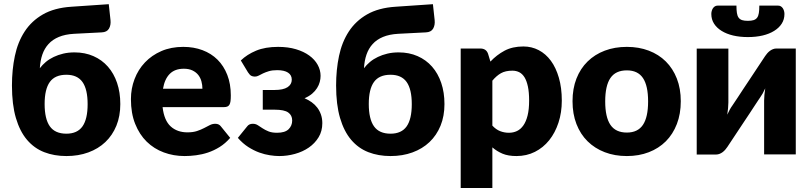

<svg xmlns="http://www.w3.org/2000/svg" viewBox="-20 -756 3968 940"><path d="M305 -101.5Q358.5 -101.5 383.8 -137.2Q409 -173 409 -246Q409 -319 383.8 -354.5Q358.5 -390 305 -390Q249.5 -390 224 -354.8Q198.5 -319.5 198.5 -247Q198.5 -173.5 224 -137.5Q249.5 -101.5 305 -101.5ZM342 -590.5Q299 -588 268.2 -575.2Q237.5 -562.5 217.5 -540.5Q197.5 -518.5 187.2 -488.5Q177 -458.5 175 -422Q187.5 -438.5 204.5 -452.8Q221.5 -467 243 -477.2Q264.5 -487.5 289.8 -493.5Q315 -499.5 344.5 -499.5Q396 -499.5 437.5 -481.2Q479 -463 508.2 -429.8Q537.5 -396.5 553.2 -350Q569 -303.5 569 -246.5Q569 -187.5 549.8 -140.5Q530.5 -93.5 495.8 -60.5Q461 -27.5 412.5 -9.8Q364 8 305 8Q245.5 8 196.5 -11Q147.5 -30 112.2 -71.5Q77 -113 57.8 -178.5Q38.5 -244 38.5 -337.5Q38.5 -414.5 52.8 -482.2Q67 -550 100.8 -601.8Q134.5 -653.5 190.2 -685.5Q246 -717.5 329 -723L512.5 -735.5L521 -657.5Q523.5 -633 513.5 -615.8Q503.5 -598.5 478 -597.5Z M971 -321.5Q971 -340 966.2 -357.5Q961.5 -375 950.8 -388.8Q940 -402.5 922.5 -411Q905 -419.5 880 -419.5Q836 -419.5 811 -394.2Q786 -369 778 -321.5ZM776 -231.5Q783.5 -166.5 815.5 -137.2Q847.5 -108 898 -108Q925 -108 944.5 -114.5Q964 -121 979.2 -129Q994.5 -137 1007.2 -143.5Q1020 -150 1034 -150Q1052.5 -150 1062 -136.5L1107 -81Q1083 -53.5 1055.2 -36.2Q1027.5 -19 998.2 -9.2Q969 0.5 939.8 4.2Q910.5 8 884 8Q829.5 8 781.8 -9.8Q734 -27.5 698.2 -62.5Q662.5 -97.5 641.8 -149.5Q621 -201.5 621 -270.5Q621 -322.5 638.8 -369Q656.5 -415.5 689.8 -450.5Q723 -485.5 770.2 -506Q817.5 -526.5 877 -526.5Q928.5 -526.5 971.2 -510.5Q1014 -494.5 1044.8 -464Q1075.5 -433.5 1092.8 -389.2Q1110 -345 1110 -289Q1110 -271.5 1108.5 -260.5Q1107 -249.5 1103 -243Q1099 -236.5 1092.2 -234Q1085.5 -231.5 1075 -231.5Z M1159 -460Q1189.5 -489.5 1234 -508Q1278.5 -526.5 1341.5 -526.5Q1390.5 -526.5 1429 -515Q1467.5 -503.5 1494.2 -484Q1521 -464.5 1535.2 -438.8Q1549.5 -413 1549.5 -384.5Q1549.5 -370 1545.5 -354.8Q1541.5 -339.5 1532.2 -324.8Q1523 -310 1508 -297.2Q1493 -284.5 1471 -275Q1490 -267 1506 -255.5Q1522 -244 1533.5 -228.8Q1545 -213.5 1551.5 -194.5Q1558 -175.5 1558 -153Q1558 -114 1539.8 -84Q1521.5 -54 1491.8 -33.5Q1462 -13 1424 -2.5Q1386 8 1347 8Q1327 8 1301.8 4.2Q1276.5 0.5 1249.5 -9.2Q1222.5 -19 1195.5 -36.2Q1168.5 -53.5 1144.5 -81L1189.5 -136.5Q1199 -150 1217.5 -150Q1231.5 -150 1242.2 -143Q1253 -136 1265.5 -127.8Q1278 -119.5 1294.5 -112.8Q1311 -106 1336.5 -106Q1375 -106 1392.8 -123.2Q1410.5 -140.5 1410.5 -166Q1410.5 -191.5 1391.2 -205.2Q1372 -219 1325 -219H1266.5V-315.5H1325Q1366.5 -315.5 1387.5 -329Q1408.5 -342.5 1408.5 -366Q1408.5 -388.5 1390 -400.5Q1371.5 -412.5 1337 -412.5Q1313 -412.5 1296.5 -407.5Q1280 -402.5 1268 -396.8Q1256 -391 1246.8 -386Q1237.5 -381 1228 -381Q1217.5 -381 1210 -385Q1202.5 -389 1194 -402Z M1892 -101.5Q1945.5 -101.5 1970.8 -137.2Q1996 -173 1996 -246Q1996 -319 1970.8 -354.5Q1945.5 -390 1892 -390Q1836.5 -390 1811 -354.8Q1785.5 -319.5 1785.5 -247Q1785.5 -173.5 1811 -137.5Q1836.5 -101.5 1892 -101.5ZM1929 -590.5Q1886 -588 1855.2 -575.2Q1824.5 -562.5 1804.5 -540.5Q1784.5 -518.5 1774.2 -488.5Q1764 -458.5 1762 -422Q1774.5 -438.5 1791.5 -452.8Q1808.5 -467 1830 -477.2Q1851.5 -487.5 1876.8 -493.5Q1902 -499.5 1931.5 -499.5Q1983 -499.5 2024.5 -481.2Q2066 -463 2095.2 -429.8Q2124.5 -396.5 2140.2 -350Q2156 -303.5 2156 -246.5Q2156 -187.5 2136.8 -140.5Q2117.5 -93.5 2082.8 -60.5Q2048 -27.5 1999.5 -9.8Q1951 8 1892 8Q1832.5 8 1783.5 -11Q1734.5 -30 1699.2 -71.5Q1664 -113 1644.8 -178.5Q1625.5 -244 1625.5 -337.5Q1625.5 -414.5 1639.8 -482.2Q1654 -550 1687.8 -601.8Q1721.5 -653.5 1777.2 -685.5Q1833 -717.5 1916 -723L2099.5 -735.5L2108 -657.5Q2110.5 -633 2100.5 -615.8Q2090.5 -598.5 2065 -597.5Z M2390.5 -141Q2408 -122 2428.5 -114Q2449 -106 2471.5 -106Q2493 -106 2511 -114.5Q2529 -123 2542.2 -141.8Q2555.5 -160.5 2563 -190.5Q2570.5 -220.5 2570.5 -263.5Q2570.5 -304.5 2564.5 -332.5Q2558.5 -360.5 2547.8 -377.8Q2537 -395 2522 -402.5Q2507 -410 2488.5 -410Q2454.5 -410 2432.5 -397.5Q2410.5 -385 2390.5 -361ZM2381 -454.5Q2411.5 -487 2450.2 -507.8Q2489 -528.5 2542.5 -528.5Q2583 -528.5 2617.5 -510.5Q2652 -492.5 2677 -458.5Q2702 -424.5 2716.2 -375.2Q2730.5 -326 2730.5 -263.5Q2730.5 -205 2714.2 -155.5Q2698 -106 2668.8 -69.5Q2639.5 -33 2598.8 -12.5Q2558 8 2508.5 8Q2468 8 2440.5 -3.5Q2413 -15 2390.5 -34.5V164.5H2235.5V-518.5H2331.5Q2360.5 -518.5 2369.5 -492.5Z M3049 -526.5Q3108 -526.5 3156.5 -508Q3205 -489.5 3239.8 -455Q3274.5 -420.5 3293.8 -371.2Q3313 -322 3313 -260.5Q3313 -198.5 3293.8 -148.8Q3274.5 -99 3239.8 -64.2Q3205 -29.5 3156.5 -10.8Q3108 8 3049 8Q2989.5 8 2940.8 -10.8Q2892 -29.5 2856.8 -64.2Q2821.5 -99 2802.2 -148.8Q2783 -198.5 2783 -260.5Q2783 -322 2802.2 -371.2Q2821.5 -420.5 2856.8 -455Q2892 -489.5 2940.8 -508Q2989.5 -526.5 3049 -526.5ZM3049 -107Q3102.5 -107 3127.8 -144.8Q3153 -182.5 3153 -259.5Q3153 -336.5 3127.8 -374Q3102.5 -411.5 3049 -411.5Q2994 -411.5 2968.5 -374Q2943 -336.5 2943 -259.5Q2943 -182.5 2968.5 -144.8Q2994 -107 3049 -107Z M3876 -518.5V0H3721V-264Q3721 -277 3722.5 -292.2Q3724 -307.5 3726.5 -323.5Q3714.5 -296.5 3701 -278Q3700 -277 3692.8 -266Q3685.5 -255 3674.2 -237.8Q3663 -220.5 3648.8 -199Q3634.5 -177.5 3619.5 -155Q3584.5 -102.5 3541 -36.5Q3536.5 -30 3530.8 -23.2Q3525 -16.5 3518 -11.2Q3511 -6 3503 -2.8Q3495 0.5 3486 0.5H3391V-518H3546V-254Q3546 -241.5 3544.5 -226Q3543 -210.5 3540.5 -194.5Q3552.5 -221.5 3566 -240Q3566.5 -241 3574 -252Q3581.5 -263 3592.8 -280.2Q3604 -297.5 3618.2 -319Q3632.5 -340.5 3647.5 -363Q3682.5 -415.5 3726 -481.5Q3730.5 -488 3736.2 -494.8Q3742 -501.5 3749 -506.8Q3756 -512 3764 -515.2Q3772 -518.5 3781 -518.5ZM3641.5 -654Q3658.5 -654 3669.5 -657.5Q3680.5 -661 3686.8 -669.5Q3693 -678 3695.2 -692.2Q3697.5 -706.5 3697.5 -728.5H3789.5Q3797.5 -728.5 3803.2 -724.8Q3809 -721 3812.8 -715.2Q3816.5 -709.5 3818.5 -702.2Q3820.5 -695 3820.5 -687.5Q3820.5 -661 3807.2 -640.2Q3794 -619.5 3770.2 -604.8Q3746.5 -590 3713.8 -582.2Q3681 -574.5 3641.5 -574.5Q3602 -574.5 3569.2 -582.2Q3536.5 -590 3512.8 -604.8Q3489 -619.5 3475.8 -640.2Q3462.5 -661 3462.5 -687.5Q3462.5 -695 3464.5 -702.2Q3466.5 -709.5 3470.2 -715.2Q3474 -721 3479.8 -724.8Q3485.5 -728.5 3493.5 -728.5H3585.5Q3585.5 -706.5 3587.8 -692.2Q3590 -678 3596.2 -669.5Q3602.5 -661 3613.2 -657.5Q3624 -654 3641.5 -654Z"/></svg>

Font: Lato 2
Style: Regular
Weight: 900
Designer: Lukasz Dziedzic with Adam Twardoch and Botio Nikoltchev
Foundry: tyPoland Lukasz Dziedzic
Version: Version 2.015; 2015-08-06; http://www.latofonts.com/